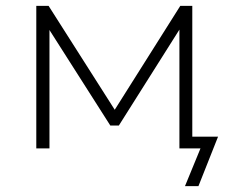

<svg xmlns="http://www.w3.org/2000/svg" viewBox="-20 -507 795 656"><path d="M612 129 665 0H593V-40H725L658 129ZM104 0V-487H146L372 -132L596 -487H637V0H593V-428H607L386 -78H357L134 -428H149V0Z"/></svg>

Font: Nunito Sans 10pt SemiExpanded ExtraLight
Style: Regular
Weight: 250
Width: 6
Designer: Vernon Adams
Foundry: Vernon Adams
Version: Version 3.101;gftools[0.9.27]